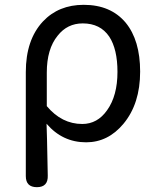

<svg xmlns="http://www.w3.org/2000/svg" viewBox="-20 -577 653 796"><path d="M133 199Q87 199 87 153V-39V-278Q87 -412 158 -488Q223 -557 327 -557Q439 -557 501 -483Q561 -410 561 -280Q561 -147 492 -64Q428 13 337 13Q239 13 173 -64Q174 -40 175 3Q177 99 178 150Q180 199 133 199ZM321 -63Q384 -63 424 -120Q467 -180 467 -279Q467 -373 433 -425Q396 -480 323 -480Q259 -480 219 -429Q174 -374 174 -276V-206V-137Q236 -63 321 -63Z"/></svg>

Font: GenSenRounded JP R
Style: Regular
Weight: 400
Version: Version 1.501;PS 1;hotconv 16.6.51;makeotf.lib2.5.65220